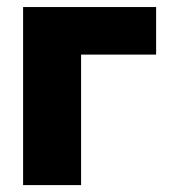

<svg xmlns="http://www.w3.org/2000/svg" viewBox="-20 -536 493 556"><path d="M432.1 -515.6V-377.9H214.8V0H46.9V-515.6Z"/></svg>

Font: Inter Display ExtraBold
Style: Regular
Weight: 800
Designer: Rasmus Andersson
Foundry: rsms
Version: Version 4.000;git-a52131595